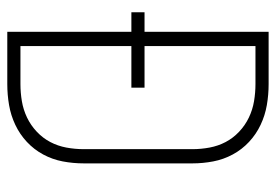

<svg xmlns="http://www.w3.org/2000/svg" viewBox="-138 -638 775 540"><g transform="rotate(90 250.0 -367.5)"><path d="M69 0V-349H14V-386H69V-735H216Q246 -735 275 -730Q304 -725 330.5 -712.5Q357 -700 378.5 -680Q400 -660 414 -634Q428 -608 433.5 -579Q439 -550 439 -521V-215Q439 -185 433.5 -156Q428 -127 414 -101Q400 -75 378.5 -55Q357 -35 330.5 -22.5Q304 -10 275 -5Q246 0 216 0ZM109 -37H216Q240 -37 264 -41Q288 -45 310 -55.5Q332 -66 350 -83Q368 -100 379 -121Q390 -142 394.5 -166Q399 -190 399 -215V-521Q399 -545 394.5 -569Q390 -593 379 -614Q368 -635 350 -652Q332 -669 310 -679.5Q288 -690 264 -694Q240 -698 216 -698H109V-386H226V-349H109Z"/></g></svg>

Font: Iosevka Curly Extralight
Style: Regular
Weight: 200
Monospace: yes
Designer: Belleve Invis
Foundry: Belleve Invis
Version: Version 22.1.2; ttfautohint (v1.8.4)